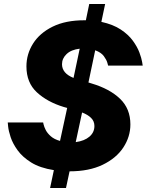

<svg xmlns="http://www.w3.org/2000/svg" viewBox="-20 -852 738 966"><path d="M232 94 251 4Q181 -7 137 -34.5Q93 -62 68.5 -96Q44 -130 33.5 -162Q23 -194 21 -215Q19 -236 19 -236H197Q197 -236 199.5 -225Q202 -214 210 -198Q218 -182 235.5 -166.5Q253 -151 282 -143L318 -309L300 -314Q218 -339 165.5 -387.5Q113 -436 113 -518Q113 -580 146.5 -633Q180 -686 245 -718Q310 -750 404 -750Q408 -750 412 -750L429 -832H509L490 -742Q549 -729 587.5 -703.5Q626 -678 648.5 -647Q671 -616 681.5 -587.5Q692 -559 695 -540.5Q698 -522 698 -522H524Q524 -522 520 -536.5Q516 -551 502.5 -569.5Q489 -588 459 -599L425 -437L441 -432Q532 -405 584 -355Q636 -305 636 -226Q636 -164 600.5 -110Q565 -56 496.5 -23Q428 10 330 10L312 94ZM292 -529Q292 -483 350 -460L381 -607Q338 -602 315 -580Q292 -558 292 -529ZM455 -218Q455 -242 438.5 -258.5Q422 -275 393 -286L361 -137Q405 -143 430 -164.5Q455 -186 455 -218Z"/></svg>

Font: Be Vietnam Pro Black
Style: Italic
Weight: 900
Italic angle: -12°
Designer: Lam Bao, Tony Le, Vietanh Nguyen
Foundry: Yellow Type Foundry
Version: Version 1.002; ttfautohint (v1.8.3)